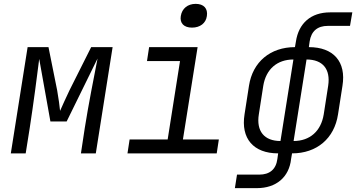

<svg xmlns="http://www.w3.org/2000/svg" viewBox="-20 -794 1844 994"><path d="M36 0H113L134 -132C153 -255 173 -408 183 -489L241 -165H325L485 -491C468 -404 437 -247 419 -132L399 0H476L563 -550H452L340 -327C320 -286 301 -242 291 -220C289 -242 283 -287 276 -326L231 -550H123Z M974 -651C1016 -651 1046 -674 1051 -711C1057 -750 1035 -774 993 -774C952 -774 922 -750 916 -711C910 -674 932 -651 974 -651ZM640 0H1102L1113 -72H927L1003 -550H752L741 -478H912L848 -72H651Z M1416 29C1409 83 1376 110 1322 110H1207L1196 180H1310C1410 180 1477 123 1487 29L1492 0C1620 0 1711 -77 1730 -202L1753 -350C1773 -474 1707 -550 1579 -550L1583 -579C1591 -633 1624 -660 1677 -660H1792L1804 -730H1689C1589 -730 1526 -673 1512 -579L1507 -550C1380 -550 1288 -474 1269 -350L1246 -202C1226 -77 1292 0 1420 0ZM1432 -64C1348 -64 1306 -115 1320 -202L1343 -350C1357 -436 1415 -486 1499 -486ZM1500 -64 1567 -486C1651 -486 1692 -436 1679 -350L1656 -202C1642 -115 1584 -64 1500 -64Z"/></svg>

Font: JetBrains Mono Light
Style: Italic
Weight: 336
Italic angle: -9°
Monospace: yes
Designer: Philipp Nurullin, Konstantin Bulenkov
Foundry: JetBrains
Version: Version 2.305